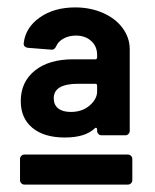

<svg xmlns="http://www.w3.org/2000/svg" viewBox="-20 -728 417 518"><path d="M237 -568Q242 -568 242 -573V-580Q242 -603 226 -617.5Q210 -632 185 -632Q166 -632 151.5 -624Q137 -616 132 -604Q127 -593 119 -594L55 -599Q43 -601 44 -612Q49 -654 87.5 -681Q126 -708 183 -708Q224 -708 258 -693Q292 -678 311 -652Q330 -626 330 -595V-375Q330 -370 326.5 -366.5Q323 -363 318 -363H254Q249 -363 245.5 -366.5Q242 -370 242 -375V-379Q242 -382 240 -383Q238 -384 236 -382Q210 -357 155 -357Q99 -357 67.5 -383Q36 -409 36 -455Q36 -507 74 -537.5Q112 -568 177 -568ZM242 -481V-497Q242 -502 237 -502H191Q125 -502 125 -463Q125 -445 137 -435.5Q149 -426 171 -426Q202 -426 222 -443.5Q242 -461 242 -481ZM46 -311H325Q330 -311 333.5 -307.5Q337 -304 337 -299V-242Q337 -237 333.5 -233.5Q330 -230 325 -230H46Q41 -230 37.5 -233.5Q34 -237 34 -242V-299Q34 -304 37.5 -307.5Q41 -311 46 -311Z"/></svg>

Font: BARLOWEXTRABOLD
Style: Regular
Weight: 800
Designer: Jeremy Tribby
Foundry: Tribby Type
Version: Version 1.422